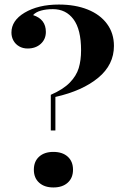

<svg xmlns="http://www.w3.org/2000/svg" viewBox="-20 -802 548 836"><path d="M476.1 -602.1Q476.1 -520 407.7 -463.4Q339.4 -406.7 221.2 -379.9V-233.9H201.2V-389.2Q254.9 -412.6 283.7 -442.1Q312.5 -471.7 322.8 -505.6Q333 -539.6 333 -583Q333 -673.8 300 -718Q267.1 -762.2 210.4 -762.2Q181.6 -762.2 158.7 -755.9Q135.7 -749.5 124 -736.3Q179.7 -718.3 179.7 -663.1Q179.7 -631.3 157.5 -611.1Q135.3 -590.8 100.1 -590.8Q79.6 -590.8 63.5 -600.1Q47.4 -609.4 38.6 -625.2Q29.8 -641.1 29.8 -660.2Q29.8 -712.4 86.9 -746.6Q146.5 -782.2 236.3 -782.2Q307.6 -782.2 361.8 -760.5Q416 -738.8 446 -698Q476.1 -657.2 476.1 -602.1ZM297.9 -63Q297.9 -27.3 274.9 -6.6Q252 14.2 212.4 14.2Q173.3 14.2 150.4 -6.6Q127.4 -27.3 127.4 -63Q127.4 -99.1 150.4 -119.9Q173.3 -140.6 212.4 -140.6Q252 -140.6 274.9 -119.9Q297.9 -99.1 297.9 -63Z"/></svg>

Font: TypoPRO Playfair Display
Style: Bold
Weight: 700
Designer: Claus Eggers Sørensen
Foundry: Claus Eggers Sørensen
Version: Version 1.004;PS 001.004;hotconv 1.0.70;makeotf.lib2.5.58329